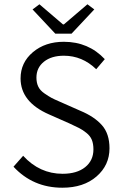

<svg xmlns="http://www.w3.org/2000/svg" viewBox="-20 -864 570 896"><path d="M238 -707 132 -820 164 -844 274 -750H278L388 -844L420 -820L314 -707ZM271 12Q134 12 43 -86L88 -137Q165 -53 272 -53Q339 -53 377.5 -84Q416 -115 416 -167Q416 -193 408.5 -211.5Q401 -230 382.5 -244.5Q364 -259 349 -266.5Q334 -274 304 -288L209 -330Q76 -388 76 -498Q76 -572 133.5 -620.5Q191 -669 278 -669Q393 -669 469 -588L429 -541Q364 -604 278 -604Q220 -604 185 -576Q150 -548 150 -502Q150 -478 158.5 -460Q167 -442 187.5 -428Q208 -414 220 -407.5Q232 -401 260 -389L355 -347Q420 -320 455.5 -280Q491 -240 491 -172Q491 -93 430.5 -40.5Q370 12 271 12Z"/></svg>

Font: Assistant
Style: Regular
Weight: 400
Designer: Hebrew By Ben Nathan, Latin by Paul Hunt
Version: Version 2.001;PS 002.001;hotconv 1.0.88;makeotf.lib2.5.64775